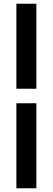

<svg xmlns="http://www.w3.org/2000/svg" viewBox="-20 -758 284 1030"><path d="M175 252H68V-204H175ZM175 -282H68V-738H175Z"/></svg>

Font: Gantari
Style: Bold
Weight: 700
Designer: Anugrah Pasau
Foundry: Lafontype
Version: Version 1.000